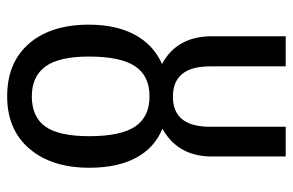

<svg xmlns="http://www.w3.org/2000/svg" viewBox="-156 -622 790 517"><g transform="rotate(90 238.5 -363.0)"><path d="M326.2 -405.8Q377.4 -384.8 404.3 -335Q431.2 -285.2 431.2 -209Q431.2 -107.9 380.1 -47.9Q329.1 12.2 238.8 12.2Q147.9 12.2 96.9 -46.6Q45.9 -105.5 45.9 -208Q45.9 -281.2 73.2 -331.8Q100.6 -382.3 151.9 -404.8Q77.1 -444.8 77.1 -539.1V-737.8H158.2V-534.2Q158.2 -434.1 240.2 -434.1Q320.8 -434.1 320.8 -534.2V-737.8H400.9V-539.1Q400.9 -447.8 326.2 -405.8ZM238.8 -54.2Q293.9 -54.2 320.1 -90.3Q346.2 -126.5 346.2 -209Q346.2 -293.5 320.3 -332.3Q294.4 -371.1 238.8 -371.1Q183.6 -371.1 157.7 -332Q131.8 -293 131.8 -208Q131.8 -127 158.7 -90.6Q185.5 -54.2 238.8 -54.2Z"/></g></svg>

Font: Fira Sans Compressed Book
Style: Regular
Weight: 350
Width: 1
Designer: Carrois Corporate & Edenspiekermann AG
Foundry: Carrois Corporate GbR & Edenspiekermann AG
Version: Version 4.203;PS 004.203;hotconv 1.0.88;makeotf.lib2.5.64775